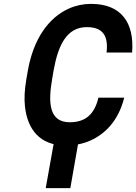

<svg xmlns="http://www.w3.org/2000/svg" viewBox="-20 -741 703 991"><path d="M340 -110C233 -110 228 -211 249 -332L257 -379C280 -507 324 -601 428 -601C511 -601 540 -556 530 -470H662C674 -625 605 -721 450 -721C410 -721 372 -713 336 -697C228 -649 152 -536 124 -378L116 -332C107 -279 104 -232 109 -190C122 -75 184 10 319 10C359 10 395 4 428 -8C520 -42 592 -118 621 -237H488C468 -152 422 -110 340 -110ZM343 230 391 -44H265L216 230Z"/></svg>

Font: Asimov
Style: NarIt
Weight: 500
Designer: Google
Version: Version 2.000980; 2014